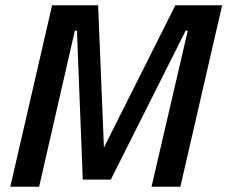

<svg xmlns="http://www.w3.org/2000/svg" viewBox="-20 -706 860 726"><path d="M662 0H553L690 -590H682L399 -27H293L271 -590H263L128 0H19L177 -686H351L373 -148L643 -686H820Z"/></svg>

Font: Storia Sans SemiBold
Style: Italic
Weight: 600
Italic angle: -13°
Designer: Campivisivi
Foundry: Accademia di Belle Arti di Urbino and students of MA course of Visual design
Version: Version 60.001;May 25, 2020;FontCreator 12.0.0.2522 64-bit